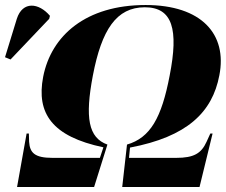

<svg xmlns="http://www.w3.org/2000/svg" viewBox="-101 -745 900 765"><path d="M-33 0H274L327 -169C251 -196 237 -276 269 -444C304 -627 363 -716 476 -716C587 -716 611 -627 575 -444C543 -276 498 -196 405 -169L386 0H694L746 -213H737L722 -180C701 -134 672 -116 601 -116H413L417 -157C644 -200 745 -297 773 -445C805 -608 703 -725 479 -725C241 -725 103 -603 71 -439C43 -293 107 -201 311 -158L297 -116H108C36 -116 18 -137 15 -180L14 -213H5ZM-59 -508 95 -670 98 -682C54 -734 -11 -742 -34 -670L-81 -517Z"/></svg>

Font: Noto Serif Display ExtraBold
Style: Italic
Weight: 800
Italic angle: -12°
Designer: Monotype Design Team
Foundry: Monotype Imaging Inc.
Version: Version 2.009